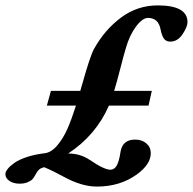

<svg xmlns="http://www.w3.org/2000/svg" viewBox="-82 -666 715 712"><path d="M277.3 25.9Q220.7 25.9 154.8 -10.3Q113.8 -32.7 82 -45.9Q70.3 -43.5 63 -37.1Q55.7 -30.8 48.3 -16.1Q43.5 -7.3 38.6 -1.7Q33.7 3.9 21.2 9.5Q8.8 15.1 -9.3 15.1Q-32.2 15.1 -47.1 4.9Q-62 -5.4 -62 -20.5Q-62 -28.8 -53.7 -39.3Q-45.4 -49.8 -29.3 -61.5Q-13.2 -73.2 16.4 -83.3Q45.9 -93.3 83.5 -97.7Q108.4 -100.6 130.9 -127.4Q153.3 -154.3 168.5 -189.2Q183.6 -224.1 199.7 -274.4H91.8L106.9 -329.1H215.8Q217.3 -334 220 -344Q222.7 -354 224.1 -357.9Q252.4 -459 267.1 -485.4Q306.6 -556.2 367.2 -601.1Q427.7 -646 502.9 -646Q613.3 -646 613.3 -584Q613.3 -566.4 595 -539.1Q576.7 -511.7 549.3 -511.7Q533.2 -511.7 525.4 -523.4Q517.6 -535.2 513.2 -558.1Q504.9 -599.6 466.8 -599.6Q446.3 -599.6 422.4 -567.6Q398.4 -535.6 384.8 -487.8Q377 -462.4 364.3 -412.6Q351.1 -360.4 341.3 -329.1H481L468.8 -274.4H321.8Q274.4 -165 170.9 -96.7Q214.8 -96.7 249 -74.2Q304.2 -36.6 327.1 -36.6Q342.3 -36.6 351.1 -52.5Q359.9 -68.4 364.7 -101.6Q371.6 -148.4 419.4 -148.4Q444.3 -148.4 460.7 -134.3Q477.1 -120.1 477.1 -98.1Q477.1 -56.6 425.3 -19Q362.8 25.9 277.3 25.9Z"/></svg>

Font: Elstob
Style: Bold Italic
Weight: 700
Italic angle: -20°
Designer: Peter S. Baker
Version: Version 1.015